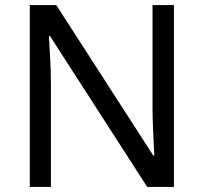

<svg xmlns="http://www.w3.org/2000/svg" viewBox="-20 -734 800 754"><path d="M663 0H558L176 -593H172Q174 -558 177 -506Q180 -454 180 -399V0H97V-714H201L582 -123H586Q585 -139 583.5 -171Q582 -203 580.5 -241Q579 -279 579 -311V-714H663Z"/></svg>

Font: Noto Sans Old South Arabian
Style: Regular
Weight: 400
Designer: Monotype Design Team
Foundry: Monotype Imaging Inc.
Version: Version 2.001; ttfautohint (v1.8.4.7-5d5b)